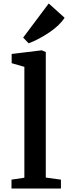

<svg xmlns="http://www.w3.org/2000/svg" viewBox="-20 -1083 391 1103"><path d="M46 0ZM120 -62V-699L47 -720V-773L220 -794L243 -784V-63L330 -51V0H46V-51ZM260 -1063 351 -981Q323 -937 263.5 -897Q204 -857 145 -834L113 -867Z"/></svg>

Font: Martel
Style: Bold
Weight: 700
Designer: Dan Reynolds
Foundry: Dan Reynolds
Version: Version 1.001; ttfautohint (v1.1) -l 5 -r 5 -G 72 -x 0 -D la